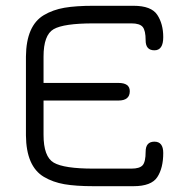

<svg xmlns="http://www.w3.org/2000/svg" viewBox="-20 -641 635 661"><path d="M439.5 -621.1Q501 -621.1 521.5 -589.8Q542 -558.6 542 -513.2Q542 -467.8 511.7 -467.8Q481.4 -467.8 481.4 -502Q481.4 -536.1 471.2 -548.3Q460.9 -560.5 432.6 -560.5H301.8Q199.2 -560.5 164.6 -540.5Q129.9 -520.5 129.9 -446.3V-355.5H387.7Q426.8 -355.5 426.8 -327.1Q426.8 -294.9 387.7 -294.9H129.9V-176.8Q129.9 -101.6 165 -81.1Q200.2 -60.5 301.8 -60.5H432.6Q460.9 -60.5 471.2 -72.3Q481.4 -84 481.4 -118.7Q481.4 -153.3 511.7 -153.3Q542 -153.3 542 -114.3Q542 -62.5 521.5 -31.2Q501 0 439.5 0H301.8Q241.2 0 201.7 -6.8Q162.1 -13.7 130.9 -32.2Q70.3 -68.4 69.3 -174.8V-446.3Q70.3 -552.7 130.9 -588.9Q162.1 -607.4 201.7 -614.3Q241.2 -621.1 301.8 -621.1Z"/></svg>

Font: Jura
Style: Medium
Weight: 500
Version: Version 2.6.1